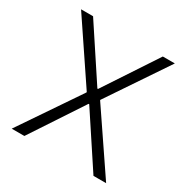

<svg xmlns="http://www.w3.org/2000/svg" viewBox="-164 -861 974 1001"><g transform="rotate(30 323.0 -360.0)"><path d="M325.2 -312.5H321.3L115.2 0H39.1L282.2 -358.4V-361.3L41 -719.7H113.3L321.3 -404.3H325.2L533.2 -719.7H605.5L364.3 -361.3V-358.4L607.4 0H531.2Z"/></g></svg>

Font: Reddit Sans Fudge Light
Style: Regular
Weight: 300
Designer: Stephen Hutchings
Foundry: Reddit
Version: Version 1.013